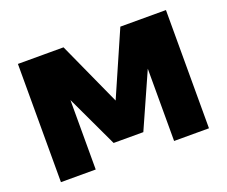

<svg xmlns="http://www.w3.org/2000/svg" viewBox="-101 -752 1073 908"><g transform="rotate(-20 435.5 -297.5)"><path d="M63 0V-595H292.5L447.5 -253.5H429L578.5 -595H808V0H632.5V-434.5H664L510 -89H360.5L198 -434.5H238V0Z"/></g></svg>

Font: Encode Sans SC ExtraBold
Style: Regular
Weight: 800
Version: Version 3.002